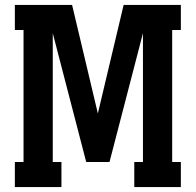

<svg xmlns="http://www.w3.org/2000/svg" viewBox="-20 -755 790 775"><path d="M40 0V-101H75V-634H40V-735H271L375 -297L479 -735H710V-634H675V-101H710V0H522V-101H557V-621L422 -101H328L193 -621V-101H228V0Z"/></svg>

Font: Iosevka Etoile
Style: Bold
Weight: 700
Designer: Belleve Invis
Foundry: Belleve Invis
Version: Version 28.1.0; ttfautohint (v1.8.4)